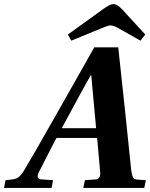

<svg xmlns="http://www.w3.org/2000/svg" viewBox="-44 -925 738 945"><path d="M290 -755 462 -879Q498 -905 514 -905Q533 -905 559 -877L671 -755L647 -725L541 -785Q515 -800 500 -800Q489 -800 458 -787L307 -725ZM-24 0 -17 -38 10 -41Q33 -43 46.5 -52.5Q60 -62 75 -87Q113 -150 226 -349L420 -692H538L572 -375Q576 -338 587 -230.5Q598 -123 602 -86Q605 -62 611 -52Q617 -42 633 -41L674 -38L666 0H366L374 -38L426 -42Q452 -43 449 -79L434 -246H234Q216 -213 187 -155.5Q158 -98 148 -79Q130 -43 161 -42L217 -38L210 0ZM260 -294H429L405 -555H403Q392 -537 333 -429Q274 -321 260 -294Z"/></svg>

Font: Lingua Franca
Style: Bold Italic
Weight: 700
Italic angle: -13°
Version: Version 1.19